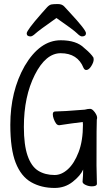

<svg xmlns="http://www.w3.org/2000/svg" viewBox="-20 -912 540 949"><path d="M385 -732Q376 -732 360 -748Q344 -764 259 -823Q171 -761 155.5 -746.5Q140 -732 131 -732Q112 -732 112 -747Q112 -762 184 -844Q202 -865 213 -876.5Q224 -888 234 -890Q244 -892 266 -892Q287 -892 298 -879.5Q309 -867 327 -848Q405 -764 405 -748Q405 -732 385 -732ZM250 17Q184 17 134 -11.5Q84 -40 57.5 -107.5Q31 -175 31 -295Q31 -461 102 -586Q177 -713 280 -713Q358 -713 396 -675Q431 -646 442 -627L443 -618Q443 -604 431 -585Q419 -566 406 -566Q398 -566 393 -576Q364 -649 280 -649Q206 -649 152 -542Q98 -435 98 -285Q98 -195 116.5 -142Q135 -89 169 -68Q203 -47 250 -47Q284 -47 315.5 -75.5Q347 -104 368.5 -160Q390 -216 390 -296L389 -309Q331 -302 273 -293Q263 -293 256.5 -302.5Q250 -312 245.5 -324.5Q241 -337 241 -347Q241 -361 253 -361Q287 -361 399 -370Q414 -374 425 -374Q433 -374 441 -366Q449 -358 454.5 -348Q460 -338 460 -331Q460 -325 458.5 -320.5Q457 -316 457 -94L459 -4Q459 9 434 9Q418 9 403 2Q388 -5 388 -14Q391 -44 391 -74Q378 -44 339.5 -13.5Q301 17 250 17Z"/></svg>

Font: Moon Stars Kai T HW
Style: Regular
Weight: 400
Designer: GuiWonder
Version: Version 1.101